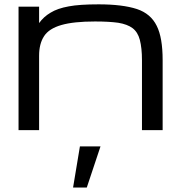

<svg xmlns="http://www.w3.org/2000/svg" viewBox="-20 -593 822 875"><path d="M64.5 -562.5H158.2V-487.8Q178.7 -516.6 210.4 -535.2Q241.7 -554.7 293.5 -564Q341.3 -573.2 429.7 -573.2Q538.1 -573.2 604 -551.8Q667 -530.8 694.3 -475.1Q721.2 -421.9 721.2 -318.8V0H627V-318.8Q627 -374 617.2 -411.6Q607.9 -446.8 584 -464.8Q560.5 -482.4 518.6 -489.3Q476.6 -495.1 413.1 -495.1Q315.4 -495.1 259.8 -479Q203.6 -462.9 181.2 -428.7Q158.2 -394 158.2 -338.9V0H64.5ZM375.5 261.7H313L344.2 74.2H438Z"/></svg>

Font: Michroma+
Style: Regular
Weight: 400
Designer: beogot
Foundry: beogot
Version: Version